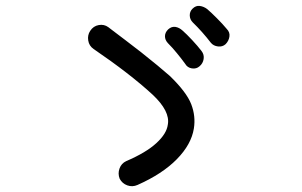

<svg xmlns="http://www.w3.org/2000/svg" viewBox="-20 -707 1040 662"><path d="M454.1 -69.3Q436.5 -61.5 418.9 -67.9Q401.4 -74.2 392.6 -90.8Q385.7 -108.4 392.1 -126Q398.4 -143.6 415 -151.4Q483.4 -180.7 519 -213.4Q554.7 -246.1 558.6 -277.3Q567.4 -323.2 505.9 -380.9Q428.7 -452.1 302.7 -538.1Q287.1 -548.8 284.2 -567.4Q281.2 -585.9 291 -600.6Q301.8 -617.2 320.3 -620.6Q338.9 -624 353.5 -613.3Q353.5 -613.3 370.1 -600.6Q386.7 -587.9 412.6 -568.4Q438.5 -548.8 467.8 -525.9Q497.1 -502.9 522.9 -481.4Q548.8 -460 565.4 -445.3Q623 -389.6 639.2 -348.1Q655.3 -306.6 648.4 -263.7Q639.6 -209 589.8 -158.2Q540 -107.4 454.1 -69.3ZM757.8 -554.7Q747.1 -544.9 731.4 -546.9Q715.8 -548.8 707 -559.6Q677.7 -597.7 644.5 -629.9Q634.8 -639.6 634.3 -653.3Q633.8 -667 643.6 -676.8Q655.3 -688.5 668.9 -686.5Q682.6 -684.6 694.3 -675.8Q708 -664.1 728 -644Q748 -624 761.7 -607.4Q773.4 -595.7 771 -580.6Q768.6 -565.4 757.8 -554.7ZM668 -478.5Q657.2 -468.8 641.6 -471.2Q626 -473.6 618.2 -487.3Q605.5 -504.9 589.8 -523.9Q574.2 -543 558.6 -558.6Q548.8 -569.3 548.8 -582Q548.8 -594.7 559.6 -605.5Q571.3 -616.2 584.5 -614.3Q597.7 -612.3 609.4 -601.6Q623 -589.8 642.6 -568.8Q662.1 -547.9 674.8 -531.2Q684.6 -518.6 682.1 -503.4Q679.7 -488.3 668 -478.5Z"/></svg>

Font: KTXP_ComRound
Style: Medium
Weight: 500
Version: Version 1.01;May 16, 2022;FontCreator 13.0.0.2683 64-bit